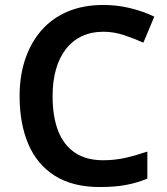

<svg xmlns="http://www.w3.org/2000/svg" viewBox="-20 -744 675 774"><path d="M397 -616Q348 -616 310 -598Q272 -580 245.5 -546Q219 -512 205.5 -464Q192 -416 192 -356Q192 -275 214 -217.5Q236 -160 281.5 -129Q327 -98 396 -98Q442 -98 484.5 -107.5Q527 -117 574 -133V-24Q530 -6 485.5 2Q441 10 383 10Q273 10 201 -35.5Q129 -81 94 -163.5Q59 -246 59 -357Q59 -438 81.5 -505Q104 -572 146.5 -621Q189 -670 252 -697Q315 -724 397 -724Q451 -724 503.5 -711.5Q556 -699 602 -677L558 -572Q520 -589 479.5 -602.5Q439 -616 397 -616Z"/></svg>

Font: Noto Sans Hebrew SemiBold
Style: Regular
Weight: 600
Designer: Monotype Design Team
Foundry: Monotype Imaging Inc.
Version: Version 2.003